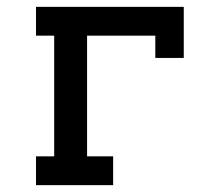

<svg xmlns="http://www.w3.org/2000/svg" viewBox="-20 -540 640 560"><path d="M85 0V-84H138V-436H85V-520H516V-371H433V-436H234V-84H310V0Z"/></svg>

Font: Iosevka HT Medium Extended
Style: Regular
Weight: 500
Width: 7
Monospace: yes
Designer: Belleve Invis
Foundry: Belleve Invis
Version: Version 32.3.0; ttfautohint (v1.8.4)